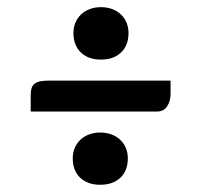

<svg xmlns="http://www.w3.org/2000/svg" viewBox="-20 -511 557 531"><path d="M335.4 -419.4Q335.4 -385.7 314.9 -366Q294.4 -346.2 259.3 -346.2Q224.1 -346.2 203.6 -366Q183.1 -385.7 183.1 -419.4Q183.1 -435.5 188.7 -448.7Q194.3 -461.9 204.6 -471.4Q214.8 -481 228.8 -486.1Q242.7 -491.2 259.3 -491.2Q275.9 -491.2 289.8 -486.1Q303.7 -481 314 -471.4Q324.2 -461.9 329.8 -448.7Q335.4 -435.5 335.4 -419.4ZM333.5 -72.8Q333.5 -39.1 313 -19.5Q292.5 0 257.3 0Q222.2 0 201.7 -19.5Q181.2 -39.1 181.2 -72.8Q181.2 -88.9 186.8 -102.1Q192.4 -115.2 202.6 -124.8Q212.9 -134.3 226.8 -139.4Q240.7 -144.5 257.3 -144.5Q273.9 -144.5 287.8 -139.4Q301.8 -134.3 312 -124.8Q322.3 -115.2 327.9 -102.1Q333.5 -88.9 333.5 -72.8ZM451.7 -251.5Q451.7 -231 442.1 -216.8Q432.6 -202.6 414.6 -202.6H64.9V-247.1Q64.9 -259.8 67.6 -267.8Q70.3 -275.9 76.7 -280.3Q83 -284.7 92.8 -286.4Q102.5 -288.1 117.2 -288.1H451.7Z"/></svg>

Font: Tienne Black
Style: Regular
Weight: 900
Designer: vernon adams
Foundry: vernon adams
Version: Version 001.001